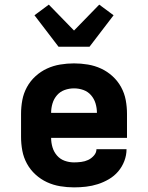

<svg xmlns="http://www.w3.org/2000/svg" viewBox="-20 -802 640 830"><path d="M300 8Q270 8 240 3Q210 -2 183 -14.5Q156 -27 133.5 -47.5Q111 -68 96.5 -94.5Q82 -121 76.5 -150.5Q71 -180 71 -210V-310Q71 -340 76.5 -369.5Q82 -399 96.5 -425.5Q111 -452 133.5 -472.5Q156 -493 183 -505.5Q210 -518 240 -523Q270 -528 300 -528Q330 -528 360 -523Q390 -518 417 -505.5Q444 -493 466.5 -472.5Q489 -452 503.5 -425.5Q518 -399 523.5 -369.5Q529 -340 529 -310V-206H201Q201 -185 207 -165Q213 -145 226.5 -129.5Q240 -114 259.5 -107Q279 -100 300 -100Q315 -100 331 -102Q347 -104 361 -110.5Q375 -117 386 -129.5Q397 -142 397 -157H527Q527 -131 517.5 -106Q508 -81 491 -61Q474 -41 451 -27.5Q428 -14 403 -6Q378 2 352 5Q326 8 300 8ZM201 -314H399Q399 -335 393 -355Q387 -375 373.5 -390.5Q360 -406 340.5 -413Q321 -420 300 -420Q279 -420 259.5 -413Q240 -406 226.5 -390.5Q213 -375 207 -355Q201 -335 201 -314ZM233 -600 129 -736 191 -782 300 -670 409 -782 471 -736 367 -600Z"/></svg>

Font: Iosevka Extrabold Extended
Style: Regular
Weight: 800
Width: 7
Monospace: yes
Designer: Belleve Invis
Foundry: Belleve Invis
Version: Version 32.5.0; ttfautohint (v1.8.4)